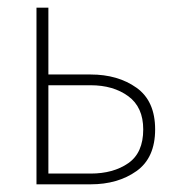

<svg xmlns="http://www.w3.org/2000/svg" viewBox="-20 -480 474 500"><path d="M75 -460H106V-286H216Q287 -286 335.5 -251.5Q384 -217 384 -143Q384 -69 335.5 -34.5Q287 0 216 0H75ZM216 -258H106V-28H216Q275 -28 314 -55Q353 -82 353 -143Q353 -201 314 -229.5Q275 -258 216 -258Z"/></svg>

Font: Jost* Thin
Style: Regular
Weight: 200
Version: Version 3.7